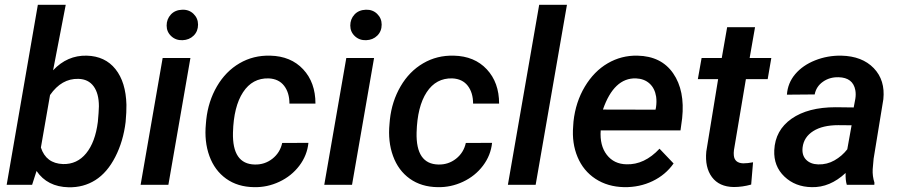

<svg xmlns="http://www.w3.org/2000/svg" viewBox="-20 -770 3756 800"><path d="M503.4 -261.7Q493.7 -181.2 460.2 -116Q426.8 -50.8 377.2 -19.5Q327.6 11.7 265.6 10.3Q177.2 8.3 132.3 -57.6L113.8 0H7.8L137.7 -750H253.9L201.2 -477.1Q260.3 -540 341.3 -538.1Q418 -536.1 461.2 -481.9Q504.4 -427.7 506.8 -333.5Q507.3 -304.2 503.4 -261.7ZM392.1 -327.1Q392.1 -380.4 370.1 -410.4Q348.1 -440.4 306.6 -441.4Q236.8 -443.4 188.5 -374L150.4 -155.3Q171.9 -88.9 242.7 -86.4Q301.3 -85 339.1 -131.3Q377 -177.7 387.7 -262.2Q391.6 -303.7 392.1 -327.1Z M681.6 0H565.9L657.7 -528.3H773.4ZM674.3 -663.6Q674.3 -690.4 691.9 -709.5Q709.5 -728.5 739.3 -729.5Q767.6 -730.5 786.4 -712.2Q805.2 -693.8 805.2 -667.5Q805.2 -639.6 786.9 -621.6Q768.6 -603.5 740.2 -602.5Q712.4 -601.6 693.4 -619.4Q674.3 -637.2 674.3 -663.6Z M1041.5 -84.5Q1083 -83.5 1115 -108.6Q1147 -133.8 1155.8 -174.3L1265.1 -174.8Q1259.8 -122.6 1227.3 -79.6Q1194.8 -36.6 1144 -12.7Q1093.3 11.2 1038.1 9.8Q970.2 8.8 922.4 -25.4Q874.5 -59.6 852.5 -119.9Q830.6 -180.2 837.9 -254.4L839.4 -271.5Q847.7 -348.1 884 -410.4Q920.4 -472.7 978 -506.3Q1035.6 -540 1106 -538.1Q1191.9 -536.1 1243.2 -481.2Q1294.4 -426.3 1294.4 -338.4H1186Q1186 -383.8 1163.8 -412.6Q1141.6 -441.4 1099.6 -443.4Q1031.7 -445.3 992.7 -385.7Q953.6 -326.2 950.7 -217.8Q947.3 -86.4 1041.5 -84.5Z M1446.8 0H1331.1L1422.9 -528.3H1538.6ZM1439.5 -663.6Q1439.5 -690.4 1457 -709.5Q1474.6 -728.5 1504.4 -729.5Q1532.7 -730.5 1551.5 -712.2Q1570.3 -693.8 1570.3 -667.5Q1570.3 -639.6 1552 -621.6Q1533.7 -603.5 1505.4 -602.5Q1477.5 -601.6 1458.5 -619.4Q1439.5 -637.2 1439.5 -663.6Z M1806.6 -84.5Q1848.1 -83.5 1880.1 -108.6Q1912.1 -133.8 1920.9 -174.3L2030.3 -174.8Q2024.9 -122.6 1992.4 -79.6Q1960 -36.6 1909.2 -12.7Q1858.4 11.2 1803.2 9.8Q1735.4 8.8 1687.5 -25.4Q1639.6 -59.6 1617.7 -119.9Q1595.7 -180.2 1603 -254.4L1604.5 -271.5Q1612.8 -348.1 1649.2 -410.4Q1685.5 -472.7 1743.2 -506.3Q1800.8 -540 1871.1 -538.1Q1957 -536.1 2008.3 -481.2Q2059.6 -426.3 2059.6 -338.4H1951.2Q1951.2 -383.8 1929 -412.6Q1906.7 -441.4 1864.7 -443.4Q1796.9 -445.3 1757.8 -385.7Q1718.8 -326.2 1715.8 -217.8Q1712.4 -86.4 1806.6 -84.5Z M2211.9 0H2096.2L2226.6 -750H2342.3Z M2580.6 9.8Q2511.7 8.3 2461.2 -24.9Q2410.6 -58.1 2386.5 -115.7Q2362.3 -173.3 2368.2 -244.1L2369.6 -264.2Q2378.4 -344.7 2416.7 -408.9Q2455.1 -473.1 2512.2 -506.3Q2569.3 -539.6 2636.2 -538.1Q2735.4 -536.1 2784.9 -464.4Q2834.5 -392.6 2822.3 -277.3L2815.4 -226.6H2482.9Q2478.5 -163.6 2508.3 -125Q2538.1 -86.4 2590.3 -85.4Q2665 -83 2728 -150.4L2786.6 -88.9Q2753.4 -41.5 2699.2 -15.4Q2645 10.7 2580.6 9.8ZM2629.9 -443.4Q2538.1 -446.3 2492.2 -313.5L2711.4 -313L2713.4 -323.2Q2716.8 -345.7 2713.9 -367.2Q2708.5 -401.9 2686.5 -421.9Q2664.6 -441.9 2629.9 -443.4Z M3126 -656.7 3103.5 -528.3H3193.8L3178.7 -440.4H3087.9L3038.1 -144.5Q3036.6 -132.3 3037.6 -122.6Q3040.5 -90.8 3076.7 -89.4Q3094.7 -89.4 3117.7 -93.8L3109.9 -1Q3073.7 9.3 3037.1 9.3Q2976.6 8.3 2946.5 -32Q2916.5 -72.3 2922.9 -138.7L2972.2 -440.4H2887.7L2903.3 -528.3H2987.3L3009.8 -656.7Z M3508.3 0Q3502.4 -19.5 3503.4 -49.3Q3438 11.7 3362.3 9.8Q3293.5 8.8 3248.3 -34.4Q3203.1 -77.6 3206.1 -144Q3210 -227.5 3278.3 -275.4Q3346.7 -323.2 3461.9 -323.2L3537.1 -322.3L3543.9 -358.4Q3546.9 -377.4 3543.9 -394Q3534.2 -446.8 3474.1 -448.2Q3437 -449.2 3408.9 -429.4Q3380.9 -409.7 3374.5 -376.5L3258.8 -375.5Q3262.2 -424.3 3293.5 -461.2Q3324.7 -498 3376.5 -518.6Q3428.2 -539.1 3485.8 -538.1Q3572.3 -536.1 3620.6 -486.1Q3668.9 -436 3660.6 -356.4L3620.1 -108.9L3616.2 -64.9Q3614.7 -36.1 3623.5 -8.8L3623 0ZM3389.2 -85Q3425.8 -84 3457 -101.8Q3488.3 -119.6 3510.3 -147.9L3528.3 -248L3473.1 -248.5Q3407.7 -248.5 3368.7 -223.9Q3329.6 -199.2 3324.2 -156.2Q3320.3 -123.5 3338.6 -104.7Q3356.9 -85.9 3389.2 -85Z"/></svg>

Font: RobotoDraft Medium
Style: Italic
Weight: 500
Italic angle: -12°
Version: Version 2.001152; 2014